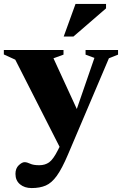

<svg xmlns="http://www.w3.org/2000/svg" viewBox="-30 -690 620 975"><path d="M130.5 265Q94.5 265 71.5 245.8Q48.5 226.5 48.5 193Q48.5 165 65.2 149.2Q82 133.5 94.5 133.5Q107 133.5 123 141.2Q139 149 169.5 149Q198.5 149 219.2 134.5Q240 120 264.5 71.5L272.5 55.5L47.5 -387L-10.5 -413.5V-436H292.5V-412.5L241.5 -394L360 -136.5L449.5 -396L404.5 -412.5V-436H569.5V-412.5L523 -394L315.5 94Q285 166 258.5 202.8Q232 239.5 202.2 252.2Q172.5 265 130.5 265ZM293.5 -504.5 353.5 -670H508.5V-647.5L343 -504.5Z"/></svg>

Font: Newsreader 16pt ExtraBold
Style: Regular
Weight: 800
Designer: Hugues Gentile
Foundry: Production Type
Version: Version 1.003; ttfautohint (v1.8.3)